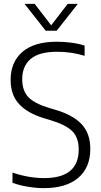

<svg xmlns="http://www.w3.org/2000/svg" viewBox="-20 -965 522 994"><path d="M206.5 9Q169 9 126.5 2.2Q84 -4.5 44.5 -18.5V-71.5Q87.5 -57 128.8 -50Q170 -43 208.5 -43Q387.5 -43 387.5 -191Q387.5 -253 353.8 -286.2Q320 -319.5 241 -343L208 -353Q123 -378.5 79 -426Q35 -473.5 35 -551.5Q35 -643.5 95.8 -696.2Q156.5 -749 274.5 -749Q311 -749 349.2 -744Q387.5 -739 418 -729V-676Q382.5 -687 347 -692Q311.5 -697 275.5 -697Q183 -697 139 -660Q95 -623 95 -555Q95 -495.5 126.5 -462.5Q158 -429.5 233.5 -406.5L267 -396.5Q357.5 -370 402.5 -322Q447.5 -274 447.5 -194.5Q447.5 -97 384.8 -44Q322 9 206.5 9ZM216.5 -806 107 -945H159.5L245 -834L330.5 -945H383L273.5 -806Z"/></svg>

Font: Encode Sans SmCnd Lt
Style: Regular
Weight: 300
Width: 4
Designer: Multiple Designers
Foundry: Impallari Type
Version: Version 3.002; ttfautohint (v1.8.3) -l 8 -r 50 -G 200 -x 14 